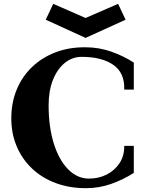

<svg xmlns="http://www.w3.org/2000/svg" viewBox="-20 -965 783 1003"><path d="M429 18Q343 18 271.5 -8.5Q200 -35 148 -84Q96 -133 67.5 -200Q39 -267 39 -347Q39 -429 67.5 -497.5Q96 -566 148 -615.5Q200 -665 271 -692Q342 -719 427 -718Q496 -718 560.5 -695.5Q625 -673 679 -638V-497H629Q632 -585 571.5 -626.5Q511 -668 407 -668Q357 -668 318 -636Q279 -604 256.5 -547.5Q234 -491 234 -415Q234 -302 261 -215.5Q288 -129 336 -80.5Q384 -32 445 -32Q496 -32 538 -53.5Q580 -75 605 -113.5Q630 -152 629 -203H679V-62Q625 -27 561.5 -4.5Q498 18 429 18ZM427 -767 219 -862 258 -945 427 -871 597 -945 636 -862Z"/></svg>

Font: Wittgenstein Black
Style: Regular
Weight: 900
Designer: Jörg Drees
Foundry: Jörg Drees
Version: Version 1.303; ttfautohint (v1.8.4.7-5d5b)